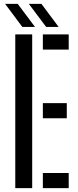

<svg xmlns="http://www.w3.org/2000/svg" viewBox="-20 -979 406 999"><path d="M59.5 0V-800H147.5V0ZM203 -721V-800H337.5V-721ZM203 -363.5V-442.5H327.5V-363.5ZM203 0V-79H337.5V0ZM96 -839 6.5 -959H72L162 -839ZM220 -839 130 -959H195.5L285 -839Z"/></svg>

Font: Big Shoulders Stencil Text Medium
Style: Regular
Weight: 500
Designer: Patric King
Foundry: XO Type Co
Version: Version 1.000